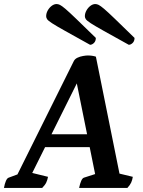

<svg xmlns="http://www.w3.org/2000/svg" viewBox="-52 -930 706 950"><path d="M-32.5 0Q-28.5 -21.9 -22.6 -35.1Q-16.7 -48.4 -9.2 -50.9L59 -76.1L20.3 -38.8L313.3 -627.9Q318.7 -638.6 331.6 -644.6Q344.5 -650.6 358.9 -653Q373.2 -655.5 382.4 -655.5Q393.9 -655.5 403.9 -654Q414 -652.5 422.5 -649.6L545 -42.2L521.3 -75.3L605.1 -55.1Q602.7 -38.9 597 -26.6Q591.4 -14.3 578.2 0H339.4Q343.9 -21.9 349.8 -35.1Q355.7 -48.4 363.2 -50.9L431.8 -72.9L423.7 -43.9L318.9 -562.6L350.9 -563.2L91 -41.1L90.2 -78.5L185.6 -55.1Q182.6 -38.9 176.7 -26.6Q170.8 -14.3 156.6 0ZM149.8 -202 172.6 -265.7H403.5L407.6 -202ZM585.2 -708.4Q595.1 -708.4 604.4 -717.5Q613.7 -726.5 613.7 -742.4Q551.8 -802.9 516.5 -836.8Q481.3 -870.8 463.1 -886.2Q444.9 -901.5 436.2 -905.7Q427.5 -910 419.6 -910Q407.1 -910 395.2 -900.9Q383.2 -891.8 375.6 -877.9Q367.9 -864 367.9 -849.5Q367.9 -842.5 372.6 -835.2Q377.3 -828 397.1 -815Q417 -802.1 461.5 -777.2Q506 -752.3 585.2 -708.4ZM393.6 -708.4Q403.6 -708.4 412.9 -717.5Q422.2 -726.5 422.2 -742.4Q360.3 -802.9 325 -836.8Q289.8 -870.8 271.6 -886.2Q253.4 -901.5 244.7 -905.7Q236 -910 228.1 -910Q215.6 -910 203.6 -900.9Q191.7 -891.8 184 -877.9Q176.4 -864 176.4 -849.5Q176.4 -842.5 181.1 -835.2Q185.7 -828 205.6 -815Q225.4 -802.1 270 -777.2Q314.5 -752.3 393.6 -708.4Z"/></svg>

Font: Petrona
Style: Italic
Weight: 400
Italic angle: -9°
Designer: Ringo R. Seeber
Foundry: Ringo R. Seeber
Version: Version 2.001; ttfautohint (v1.8.3)